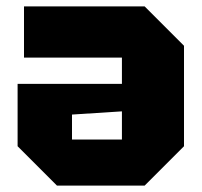

<svg xmlns="http://www.w3.org/2000/svg" viewBox="-20 -580 630 600"><path d="M555 -437V-123L432 0H158L35 -123V-318H361V-400H55V-560H432ZM361 -232 205 -222V-144H361Z"/></svg>

Font: Tektur ExtraBold
Style: Regular
Weight: 800
Designer: Adam Jagosz
Foundry: Adam Jagosz
Version: Version 1.005;gftools[0.9.30]